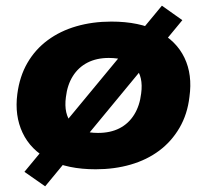

<svg xmlns="http://www.w3.org/2000/svg" viewBox="-20 -585 729 676"><path d="M317 11Q218 11 153 -23Q88 -57 59.5 -117.5Q31 -178 41 -254Q49 -316 76.5 -363.5Q104 -411 148 -443.5Q192 -476 249 -492.5Q306 -509 372 -509Q471 -509 536 -475Q601 -441 629.5 -381.5Q658 -322 647 -244Q640 -183 612 -135Q584 -87 540.5 -54.5Q497 -22 440 -5.5Q383 11 317 11ZM325 -117Q369 -117 401 -133.5Q433 -150 452.5 -181.5Q472 -213 477 -256Q485 -315 456.5 -348Q428 -381 363 -381Q320 -381 288 -364.5Q256 -348 236.5 -317Q217 -286 212 -243Q204 -183 233 -150Q262 -117 325 -117ZM139 71 66 20 550 -565 622 -514Z"/></svg>

Font: Nunito Sans 10pt SemiExpanded Black
Style: Italic
Weight: 900
Width: 6
Italic angle: -9°
Designer: Vernon Adams
Foundry: Vernon Adams
Version: Version 3.101;gftools[0.9.27]